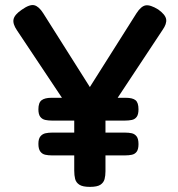

<svg xmlns="http://www.w3.org/2000/svg" viewBox="-20 -719 694 750"><path d="M598 -682Q626 -662 629 -644Q632 -626 615 -602L392 -265V-50Q392 -33 388.5 -19.5Q385 -6 372.5 2.5Q360 11 331 11Q303 11 290 2.5Q277 -6 273.5 -20Q270 -34 270 -52V-265L46 -601Q29 -626 33 -644Q37 -662 65 -681Q96 -703 114 -698.5Q132 -694 149 -667L331 -379L513 -667Q531 -695 549 -698Q567 -701 598 -682ZM182 -112Q169 -112 157 -114.5Q145 -117 137.5 -127Q130 -137 130 -157Q130 -177 138 -186.5Q146 -196 158 -198.5Q170 -201 183 -201H469Q483 -201 494.5 -198.5Q506 -196 513.5 -186.5Q521 -177 521 -156Q521 -136 514 -126.5Q507 -117 495 -114.5Q483 -112 469 -112ZM182 -248Q169 -248 157 -250.5Q145 -253 137.5 -262.5Q130 -272 130 -292Q130 -318 142.5 -327.5Q155 -337 181 -337H471Q498 -337 509.5 -327.5Q521 -318 521 -292Q521 -272 514 -262.5Q507 -253 495 -250.5Q483 -248 469 -248Z"/></svg>

Font: Fredoka Medium
Style: Regular
Weight: 500
Designer: Ben Nathan
Foundry: Milena B. Brandão, Ben Nathan
Version: Version 2.001